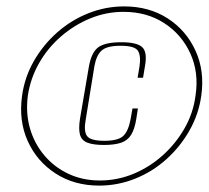

<svg xmlns="http://www.w3.org/2000/svg" viewBox="-20 -611 652 600"><path d="M290 -31Q212 -31 153.5 -69Q95 -107 66.5 -170.5Q38 -234 49 -312Q57 -370 86 -420.5Q115 -471 158.5 -509.5Q202 -548 256 -569.5Q310 -591 368 -591Q446 -591 504 -553.5Q562 -516 591 -452.5Q620 -389 609 -312Q601 -254 572 -203Q543 -152 499.5 -113Q456 -74 402 -52.5Q348 -31 290 -31ZM292 -47Q347 -47 397.5 -68Q448 -89 489 -126Q530 -163 557 -210.5Q584 -258 591 -312Q602 -384 575 -443.5Q548 -503 493.5 -538.5Q439 -574 366 -574Q312 -574 262 -553.5Q212 -533 170.5 -497Q129 -461 102 -413.5Q75 -366 67 -312Q60 -258 73.5 -210.5Q87 -163 118 -126Q149 -89 193.5 -68Q238 -47 292 -47ZM305 -158Q272 -158 253.5 -165Q235 -172 230 -190Q225 -208 230 -240L258 -404Q266 -448 287.5 -463.5Q309 -479 359 -479Q408 -479 424.5 -463.5Q441 -448 433 -404L427 -368H410L416 -404Q421 -438 410.5 -453Q400 -468 357 -468Q314 -468 297.5 -453Q281 -438 275 -404L248 -238Q241 -201 252 -186Q263 -171 306 -171Q349 -171 365 -186Q381 -201 388 -238L394 -272H411L406 -240Q401 -208 390 -190Q379 -172 358.5 -165Q338 -158 305 -158Z"/></svg>

Font: Alumni Sans SC Thin
Style: Italic
Weight: 100
Italic angle: -8°
Designer: Robert E. Leuschke
Foundry: Robert E. Leuschke
Version: Version 1.016